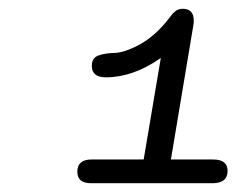

<svg xmlns="http://www.w3.org/2000/svg" viewBox="-20 -722 565 437"><path d="M156 -331Q156 -359 188 -359H307L346 -590Q283 -546 221 -546Q189 -546 189 -572Q189 -590 203.5 -595.5Q218 -601 240.5 -601.5Q263 -602 297.5 -620.5Q332 -639 363 -678Q364 -679 367.5 -684Q371 -689 373 -691Q375 -693 378.5 -696Q382 -699 386.5 -700.5Q391 -702 396 -702Q421 -702 421 -675Q421 -668 420 -664L369 -359H465Q498 -359 498 -333Q498 -306 466 -305H187Q156 -305 156 -331Z"/></svg>

Font: CMU Typewriter Text
Style: LightOblique
Weight: 200
Italic angle: -9.46001°
Version: Version 0.7.0